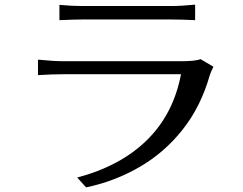

<svg xmlns="http://www.w3.org/2000/svg" viewBox="-20 -767 1040 822"><path d="M142.6 -445.3V-511.7Q210 -504.9 252.9 -504.9H754.9Q816.4 -504.9 838.9 -513.7L893.6 -481.4Q882.8 -459 877.9 -444.3Q839.8 -310.5 761.7 -211.9Q683.6 -113.3 577.1 -51.8Q470.7 9.8 348.6 35.2L310.5 -6.8Q497.1 -56.6 609.9 -168Q722.7 -279.3 754.9 -449.2H252.9Q201.2 -449.2 142.6 -445.3ZM234.4 -680.7V-746.1Q287.1 -741.2 333 -741.2H712.9Q754.9 -741.2 815.4 -747.1V-680.7Q755.9 -683.6 711.9 -683.6H333Q299.8 -683.6 234.4 -680.7Z"/></svg>

Font: GenEi LateMin v2
Style: Medium
Weight: 500
Designer: o_tamon (Modified)
Foundry: o_tamon / Adobe Systems Incorporated / FONT 910 / Philipp H. Poll
Version: Version 2.1;Original Version 1.004